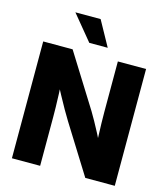

<svg xmlns="http://www.w3.org/2000/svg" viewBox="-134 -1051 1008 1155"><g transform="rotate(15 369.5 -473.5)"><path d="M49.3 0V-727.5H232.4L438.5 -397.5Q451.7 -376 469 -344.7Q486.3 -313.5 505.4 -277.1Q524.4 -240.7 541.5 -204.1L522 -167Q520 -204.1 518.1 -251.5Q516.1 -298.8 515.1 -342.8Q514.2 -386.7 514.2 -413.6V-727.5H689.9V0H506.3L317.4 -302.7Q301.3 -329.1 280.5 -365Q259.8 -400.9 236.1 -445.3Q212.4 -489.7 186 -540L216.3 -551.3Q219.7 -498.5 221.7 -450.2Q223.6 -401.9 224.4 -363.5Q225.1 -325.2 225.1 -302.7V0ZM319.3 -791 190.9 -946.8H348.1L434.1 -791Z"/></g></svg>

Font: Inter 28pt ExtraBold
Style: Regular
Weight: 800
Designer: Rasmus Andersson
Foundry: rsms
Version: Version 4.001;git-66647c0bb